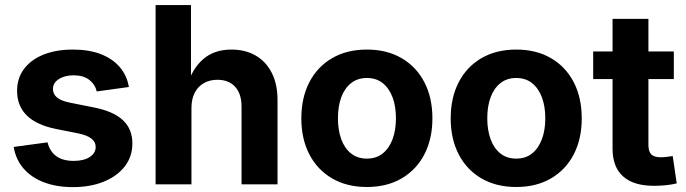

<svg xmlns="http://www.w3.org/2000/svg" viewBox="-20 -748 2784 779"><path d="M275.9 11.2Q210 11.2 158.9 -8.1Q107.9 -27.3 75.9 -64Q43.9 -100.6 35.6 -151.9L172.9 -170.4Q182.1 -133.3 208.5 -114.3Q234.9 -95.2 278.8 -95.2Q320.3 -95.2 344.2 -111.1Q368.2 -127 368.2 -151.4Q368.2 -172.4 350.8 -185.8Q333.5 -199.2 298.8 -206.5L205.6 -225.1Q127.4 -241.2 88.4 -279.8Q49.3 -318.4 49.3 -379.4Q49.3 -430.7 77.4 -468.3Q105.5 -505.9 156.5 -526.4Q207.5 -546.9 275.9 -546.9Q341.3 -546.9 389.2 -528.3Q437 -509.8 466.1 -475.6Q495.1 -441.4 502.9 -395L372.6 -377Q365.7 -405.8 342 -424.1Q318.4 -442.4 278.8 -442.4Q242.2 -442.4 218.5 -427Q194.8 -411.6 194.8 -387.2Q194.8 -366.7 210.9 -352.8Q227.1 -338.9 263.7 -331.5L361.3 -312Q440.4 -296.4 478.8 -260.3Q517.1 -224.1 517.1 -166Q517.1 -112.8 486.3 -73Q455.6 -33.2 401.1 -11Q346.7 11.2 275.9 11.2Z M756.8 -309.6V0H611.3V-727.5H754.9V-403.3H739.7Q761.7 -471.7 805.9 -509.3Q850.1 -546.9 919.4 -546.9Q975.6 -546.9 1017.6 -522.5Q1059.6 -498 1082.8 -452.1Q1106 -406.2 1106 -341.8V0H960V-315.9Q960 -367.2 934.1 -395.8Q908.2 -424.3 861.8 -424.3Q831.1 -424.3 807.4 -410.9Q783.7 -397.5 770.3 -372.1Q756.8 -346.7 756.8 -309.6Z M1468.8 10.7Q1387.2 10.7 1327.4 -24.2Q1267.6 -59.1 1235.1 -121.8Q1202.6 -184.6 1202.6 -267.6Q1202.6 -351.6 1235.1 -414.3Q1267.6 -477.1 1327.4 -512Q1387.2 -546.9 1468.8 -546.9Q1549.8 -546.9 1609.6 -512Q1669.4 -477.1 1701.9 -414.3Q1734.4 -351.6 1734.4 -267.6Q1734.4 -184.6 1701.9 -121.8Q1669.4 -59.1 1609.6 -24.2Q1549.8 10.7 1468.8 10.7ZM1468.8 -104.5Q1506.8 -104.5 1533 -125.5Q1559.1 -146.5 1572.8 -183.3Q1586.4 -220.2 1586.4 -268.1Q1586.4 -316.4 1572.8 -353Q1559.1 -389.6 1533 -410.6Q1506.8 -431.6 1468.8 -431.6Q1430.7 -431.6 1404.3 -410.6Q1377.9 -389.6 1364.5 -353Q1351.1 -316.4 1351.1 -268.1Q1351.1 -220.2 1364.5 -183.3Q1377.9 -146.5 1404.1 -125.5Q1430.2 -104.5 1468.8 -104.5Z M2074.7 10.7Q1993.2 10.7 1933.3 -24.2Q1873.5 -59.1 1841.1 -121.8Q1808.6 -184.6 1808.6 -267.6Q1808.6 -351.6 1841.1 -414.3Q1873.5 -477.1 1933.3 -512Q1993.2 -546.9 2074.7 -546.9Q2155.8 -546.9 2215.6 -512Q2275.4 -477.1 2307.9 -414.3Q2340.3 -351.6 2340.3 -267.6Q2340.3 -184.6 2307.9 -121.8Q2275.4 -59.1 2215.6 -24.2Q2155.8 10.7 2074.7 10.7ZM2074.7 -104.5Q2112.8 -104.5 2138.9 -125.5Q2165 -146.5 2178.7 -183.3Q2192.4 -220.2 2192.4 -268.1Q2192.4 -316.4 2178.7 -353Q2165 -389.6 2138.9 -410.6Q2112.8 -431.6 2074.7 -431.6Q2036.6 -431.6 2010.3 -410.6Q1983.9 -389.6 1970.5 -353Q1957 -316.4 1957 -268.1Q1957 -220.2 1970.5 -183.3Q1983.9 -146.5 2010 -125.5Q2036.1 -104.5 2074.7 -104.5Z M2713.9 -539.1V-427.2H2386.7V-539.1ZM2465.3 -671.4H2610.8V-159.7Q2610.8 -133.8 2622.3 -121.8Q2633.8 -109.9 2660.6 -109.9Q2670.4 -109.9 2685.8 -111.6Q2701.2 -113.3 2709.5 -114.7L2725.6 -3.9Q2703.6 1.5 2679.7 3.7Q2655.8 5.9 2633.3 5.9Q2550.3 5.9 2507.8 -32.5Q2465.3 -70.8 2465.3 -144.5Z"/></svg>

Font: Inter 18pt
Style: Bold
Weight: 700
Designer: Rasmus Andersson
Foundry: rsms
Version: Version 4.001;git-66647c0bb